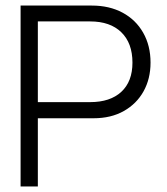

<svg xmlns="http://www.w3.org/2000/svg" viewBox="-20 -670 600 690"><path d="M316 -245H116V0H54V-650H310Q373 -650 420.5 -624.5Q468 -599 494.5 -552.5Q521 -506 521 -445Q521 -387 496 -342Q471 -297 425 -271Q379 -245 316 -245ZM304 -593H116V-303H304Q376 -303 416 -340Q456 -377 456 -445Q456 -515 416 -554Q376 -593 304 -593Z"/></svg>

Font: Overused Grotesk Book
Style: Regular
Weight: 350
Version: Version 0.003